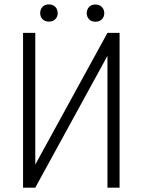

<svg xmlns="http://www.w3.org/2000/svg" viewBox="-20 -862 656 882"><path d="M473.6 -710.9H529.3V0H473.6V-605.5L142.1 0H85.9V-710.9H142.1V-106ZM378.4 -801.3Q378.4 -818.4 389.2 -829.8Q399.9 -841.3 418.5 -841.3Q437 -841.3 448 -829.8Q459 -818.4 459 -801.3Q459 -784.7 448 -773.4Q437 -762.2 418.5 -762.2Q399.9 -762.2 389.2 -773.4Q378.4 -784.7 378.4 -801.3ZM164.6 -801.8Q164.6 -818.8 175.3 -830.3Q186 -841.8 204.6 -841.8Q223.1 -841.8 234.1 -830.3Q245.1 -818.8 245.1 -801.8Q245.1 -785.2 234.1 -773.9Q223.1 -762.7 204.6 -762.7Q186 -762.7 175.3 -773.9Q164.6 -785.2 164.6 -801.8Z"/></svg>

Font: MAUL Condensed Light
Style: Light
Weight: 300
Designer: MAUL
Version: Version 2.137; 2017; ttfautohint (v1.8.3)